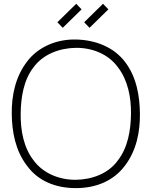

<svg xmlns="http://www.w3.org/2000/svg" viewBox="-20 -972 796 1008"><path d="M309.4 -826 281.2 -855.2 380.2 -952.1 408.3 -922.9ZM450 -826 421.9 -855.2 520.8 -952.1 549 -922.9ZM378.1 15.6C486.5 15.6 578.1 -24 636.5 -103.1C696.9 -182.3 715.6 -281.2 714.6 -375C713.5 -468.8 696.9 -567.7 636.5 -646.9C576 -726 480.2 -762.5 378.1 -764.6C277.1 -766.7 179.2 -726 120.8 -646.9C60.4 -567.7 40.6 -468.8 41.7 -375C42.7 -281.2 60.4 -182.3 120.8 -103.1C179.2 -21.9 271.9 15.6 378.1 15.6ZM378.1 -28.1C292.7 -27.1 206.3 -61.5 156.2 -130.2C104.2 -196.9 87.5 -287.5 88.5 -375C89.6 -461.5 104.2 -552.1 156.2 -618.8C206.3 -687.5 292.7 -719.8 378.1 -720.8C464.6 -721.9 550 -687.5 599 -618.8C651 -552.1 668.8 -461.5 667.7 -375C666.7 -287.5 651 -196.9 599 -130.2C550 -61.5 464.6 -29.2 378.1 -28.1Z"/></svg>

Font: Manrope Thin
Style: Regular
Weight: 100
Width: 4
Designer: Michael Sharanda
Foundry: Michael Sharanda
Version: Version 2.000;PS 002.000;hotconv 1.0.88;makeotf.lib2.5.64775